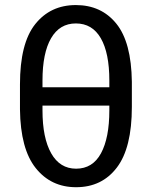

<svg xmlns="http://www.w3.org/2000/svg" viewBox="-20 -741 610 770"><path d="M508.8 -312.5Q508.8 -147.9 448.7 -69.1Q388.7 9.8 285.2 9.8Q184.6 9.8 123.3 -66.9Q62 -143.6 60.1 -302.2V-402.8Q60.1 -567.4 121.1 -644Q182.1 -720.7 284.2 -720.7Q386.2 -720.7 446.5 -646.2Q506.8 -571.8 508.8 -413.1ZM150.4 -391.1H418.5V-418Q418.5 -528.3 384.3 -587.6Q350.1 -647 284.2 -647Q219.2 -647 184.8 -587.6Q150.4 -528.3 150.4 -418ZM150.4 -298.3Q150.4 -188 185.3 -126.2Q220.2 -64.5 285.2 -64.5Q351.6 -64.5 385 -126.2Q418.5 -188 418.5 -298.3V-317.4H150.4Z"/></svg>

Font: Roboto21382017
Style: Regular
Weight: 400
Designer: Christian Robertson
Foundry: Google
Version: Version 2.138; 2017